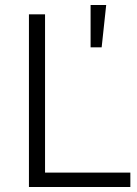

<svg xmlns="http://www.w3.org/2000/svg" viewBox="-20 -743 546 763"><path d="M95 0V-686H159V-57H498V0ZM340 -555V-723H402L384 -555Z"/></svg>

Font: Archivo SemiBold ExtraLight
Style: Regular
Weight: 250
Version: Version 2.001